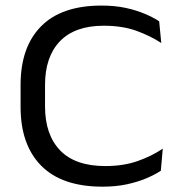

<svg xmlns="http://www.w3.org/2000/svg" viewBox="-20 -673 669 706"><path d="M357.1 13.4Q207.9 13.4 131.8 -63.4Q55.7 -140.1 55.7 -279.9V-360.9Q55.7 -500 131 -576.2Q206.3 -652.5 353.3 -652.5Q402.1 -652.5 441.9 -644Q481.6 -635.4 512.7 -622.1Q543.9 -608.9 565.3 -594.7L573 -514.8Q535 -540 483.1 -559.2Q431.1 -578.4 361.2 -578.4Q255.6 -578.4 200.6 -521.5Q145.6 -464.5 145.6 -360.5V-281.5Q145.6 -177.7 201.1 -120Q256.6 -62.4 367.2 -62.4Q434.7 -62.4 487.4 -81.2Q540 -100 578.5 -126.5L571.4 -45.2Q549.9 -30.9 518.3 -17.4Q486.7 -4 446.5 4.7Q406.2 13.4 357.1 13.4Z"/></svg>

Font: Anek Gurmukhi Medium SemiExpanded
Style: Regular
Weight: 500
Width: 6
Version: Version 1.003